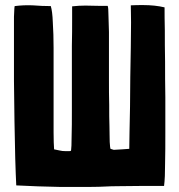

<svg xmlns="http://www.w3.org/2000/svg" viewBox="-20 -730 706 756"><path d="M334 6C391 6 396 3 453 3C510 2 567 2 626 2C629 -21 630 -49 630 -86C631 -123 631 -163 631 -208V-347C630 -396 630 -442 630 -487C629 -532 629 -572 629 -611C628 -648 628 -678 628 -701C603 -707 574 -710 544 -710C528 -710 511 -710 495 -709C495 -694 496 -671 496 -642C496 -611 495 -579 495 -542L493 -426C493 -385 492 -347 492 -310L490 -211L489 -144C473 -143 453 -141 428 -140L415 -144C414 -146 413 -155 412 -171C412 -186 411 -207 411 -232C410 -257 410 -285 410 -317C409 -349 409 -382 409 -415V-604L407 -671C407 -690 406 -702 404 -707C374 -706 344 -708 316 -708C299 -708 282 -707 264 -705V-652C264 -623 264 -589 263 -549V-295C263 -255 263 -221 262 -193C262 -157 261 -151 260 -139C260 -136 258 -135 254 -135C221 -135 232 -134 193 -142C192 -157 191 -178 191 -209V-541C191 -578 190 -611 188 -641C187 -672 184 -693 180 -706C157 -706 133 -707 109 -709C85 -710 61 -709 38 -706C37 -706 36 -692 35 -664V-411L37 -252L40 -106C41 -61 43 -27 44 0C101 3 158 5 215 6Z"/></svg>

Font: HEYCLAY
Style: Regular
Weight: 400
Designer: Marcelo Magalhaes
Foundry: Marcelo Magalhães
Version: Version 1.300;hotconv 1.0.109;makeotfexe 2.5.65596